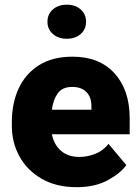

<svg xmlns="http://www.w3.org/2000/svg" viewBox="-20 -776 585 806"><path d="M302.2 9.8Q216.3 9.8 155.3 -25.4Q94.2 -60.5 62 -118.9Q29.8 -177.2 29.8 -246.6V-265.1Q29.8 -342.3 58.1 -404.1Q86.4 -465.8 143.3 -502Q200.2 -538.1 284.7 -538.1Q397 -538.1 460.7 -468.3Q524.4 -398.4 524.4 -279.3V-212.4H197.8Q206.5 -168.5 236.3 -142.8Q266.1 -117.2 313 -117.2Q346.7 -117.2 379.4 -129.9Q412.1 -142.6 435.5 -171.9L510.3 -83Q485.8 -48.3 432.1 -19.3Q378.4 9.8 302.2 9.8ZM283.2 -411.1Q241.2 -411.1 222.2 -384Q203.1 -356.9 197.8 -315.4H363.8V-328.1Q364.3 -367.2 343.3 -389.2Q322.3 -411.1 283.2 -411.1ZM179.2 -684.6Q179.2 -716.3 201.9 -736.3Q224.6 -756.3 260.3 -756.3Q296.4 -756.3 318.8 -736.3Q341.3 -716.3 341.3 -684.6Q341.3 -653.3 318.8 -633.3Q296.4 -613.3 260.3 -613.3Q224.6 -613.3 201.9 -633.3Q179.2 -653.3 179.2 -684.6Z"/></svg>

Font: Vazirmatn RD Black
Style: Regular
Weight: 900
Designer: Saber Rastikerdar
Foundry: Saber Rastikerdar
Version: Version 32.102